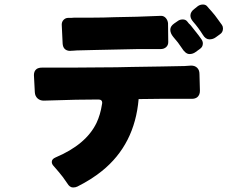

<svg xmlns="http://www.w3.org/2000/svg" viewBox="-20 -815 1040 849"><path d="M934 -650Q922 -641 906 -641Q889 -641 877 -661Q857 -693 834 -719Q822 -733 822 -746Q822 -763 840 -776L855 -788Q865 -795 877.5 -795Q890 -795 897 -786Q902 -780 905.5 -776Q909 -772 915.5 -765Q922 -758 930.5 -747Q939 -736 944.5 -728Q950 -720 953.5 -715.5Q957 -711 961.5 -704.5Q966 -698 966 -689Q966 -672 952 -663ZM320 -592Q313 -591 306 -591Q299 -591 295.5 -590.5Q292 -590 290 -590Q274 -590 265 -600Q258 -608 257 -622Q253 -705 253 -706Q253 -719 261.5 -727.5Q270 -736 282 -736H296Q296 -736 309 -737H391Q437 -737 487 -739L585 -741L692 -745Q704 -745 712.5 -736Q721 -727 723 -713L724 -629Q724 -615 714.5 -606.5Q705 -598 690 -598H587L400 -594ZM818 -576Q800 -576 783 -604Q769 -626 746 -652Q733 -668 733 -683.5Q733 -699 750 -711L766 -722Q775 -729 788 -729Q801 -729 808 -720Q813 -714 816 -710Q817 -710 824 -702L858 -659Q862 -653 869.5 -643Q877 -633 877 -623Q877 -607 863 -598L845 -585Q833 -576 818 -576ZM432 -360Q432 -375 415 -375Q414 -375 413 -375L316 -374L173 -370Q157 -370 146 -380Q135 -390 134 -407Q130 -482 130 -483Q130 -501 142 -510Q151 -516 166 -516H296L425 -517Q495 -517 563 -519L694 -521Q755 -522 796 -523L825 -525Q842 -525 852 -515Q862 -505 862 -488L864 -414V-413Q864 -395 852 -385Q843 -378 828 -378H687Q631 -378 601 -377Q597 -377 593 -377Q576 -176 431 -59Q384 -21 322 10Q314 14 303 14Q288 14 277 -5Q257 -35 239.5 -55Q222 -75 218 -80Q209 -89 209 -99Q209 -112 226 -119Q361 -176 407 -272Q424 -308 431 -354Q432 -357 432 -360Z"/></svg>

Font: Tsunagi Gothic Black
Style: Regular
Weight: 900
Designer: Yoshimichi Ohira
Foundry: Positype
Version: Version 1.001